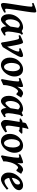

<svg xmlns="http://www.w3.org/2000/svg" viewBox="1647 -2429 802 4136"><g transform="rotate(90 2048.0 -361.0)"><path d="M252.4 -53.7Q204.6 -23.4 157 -1.7Q109.4 20 78.6 20Q65.4 20 54.4 5.1Q43.5 -9.8 43.5 -38.1Q43.5 -54.2 49.3 -97.2Q55.2 -140.1 64.2 -199.2Q73.2 -258.3 83.7 -323.2Q94.2 -388.2 103.3 -449.2Q112.3 -510.3 118.2 -557.6Q124 -605 124 -627.9Q124 -650.4 116.2 -655.5Q108.4 -660.6 99.1 -660.6Q93.3 -660.6 78.4 -656.2Q63.5 -651.9 51.8 -647.5L43 -681.2Q70.3 -693.4 107.2 -707.5Q144 -721.7 175.8 -731.9Q207.5 -742.2 219.7 -742.2Q233.4 -742.2 241.5 -733.4Q249.5 -724.6 249.5 -702.1Q249.5 -676.8 243.7 -629.2Q237.8 -581.5 228.5 -521Q219.2 -460.4 209 -396Q198.7 -331.5 189.5 -272Q180.2 -212.4 174.3 -166.7Q168.5 -121.1 168.5 -99.1Q168.5 -82.5 173.1 -76.4Q177.7 -70.3 185.5 -70.3Q196.8 -70.3 210 -74Q223.1 -77.6 244.6 -86.4Z M745.6 -51.8Q704.1 -22.5 667 -1.2Q629.9 20 612.8 20Q601.1 20 585.2 7.6Q569.3 -4.9 557.6 -36.6Q545.9 -68.4 545.9 -126.5Q545.9 -137.7 549.1 -162.6Q552.2 -187.5 557.1 -219.2Q562 -251 567.1 -282.7Q572.3 -314.5 576.7 -339.6Q581.1 -364.7 583 -376Q586.4 -391.1 609.4 -405.8Q632.3 -420.4 661.4 -433.6Q690.4 -446.8 712.4 -457L727.5 -425.3Q711.4 -411.6 704.3 -400.6Q697.3 -389.6 690.9 -356.4Q675.8 -286.6 667.7 -227.8Q659.7 -168.9 659.7 -147.5Q659.7 -113.8 666.7 -92Q673.8 -70.3 685.5 -70.3Q695.3 -70.3 706.8 -73Q718.3 -75.7 737.8 -84ZM697.8 -400.9Q684.1 -391.1 671.4 -369.6Q658.7 -348.1 647.9 -330.1Q637.2 -312 628.4 -312Q622.1 -312 610.4 -323.5Q598.6 -335 583.5 -349.9Q568.4 -364.7 551.5 -376.2Q534.7 -387.7 518.6 -387.7Q487.8 -386.7 464.8 -366.5Q441.9 -346.2 426.8 -314.7Q411.6 -283.2 404.1 -248.5Q396.5 -213.9 396.5 -185.1Q396.5 -130.4 411.1 -103.3Q425.8 -76.2 443.8 -76.2Q460 -76.2 491 -107.7Q522 -139.2 560.5 -197.8L551.8 -103.5Q531.2 -73.7 505.6 -45.4Q480 -17.1 452.4 1.5Q424.8 20 397 20Q373.5 20 347.7 3.2Q321.8 -13.7 303.7 -50.8Q285.6 -87.9 285.6 -148.9Q285.6 -226.1 323.7 -294.9Q361.8 -363.8 430.7 -411.1Q457 -429.2 494.1 -443.1Q531.2 -457 572.3 -457Q597.7 -457 622.3 -443.6Q647 -430.2 666.7 -416.3Q686.5 -402.3 697.8 -400.9Z M1210 -416Q1210 -395 1189.5 -351.1Q1168.9 -307.1 1121.8 -227.5Q1074.7 -147.9 994.6 -19.5Q989.3 -16.6 972.2 -8.1Q955.1 0.5 937.7 8.8Q920.4 17.1 914.1 20L894.5 1Q889.2 -40 880.9 -88.1Q872.6 -136.2 863.5 -183.6Q854.5 -231 845.9 -269.8Q837.4 -308.6 830.6 -331.1Q822.8 -357.4 813.5 -364.3Q804.2 -371.1 795.4 -371.1Q788.6 -371.1 773.2 -366.7Q757.8 -362.3 747.6 -359.4L735.8 -392.1Q763.2 -405.8 794.9 -420.9Q826.7 -436 852.3 -446.5Q877.9 -457 888.2 -457Q902.3 -457 911.4 -443.4Q920.4 -429.7 930.7 -395Q935.1 -379.9 941.7 -349.6Q948.2 -319.3 955.6 -282.2Q962.9 -245.1 969.2 -209.5Q975.6 -173.8 979.7 -147.7Q983.9 -121.6 984.4 -114.3Q1029.3 -185.1 1052.2 -234.9Q1075.2 -284.7 1083 -314Q1090.8 -343.3 1090.8 -352.5Q1090.8 -376.5 1064 -376.5Q1047.9 -376.5 1028.8 -369.1L1018.1 -400.9Q1038.6 -412.1 1068.6 -425.3Q1098.6 -438.5 1127 -447.8Q1155.3 -457 1169.9 -457Q1187 -457 1198.5 -448Q1210 -439 1210 -416Z M1627.9 -272.9Q1627.9 -208 1595.7 -141.8Q1563.5 -75.7 1508.8 -30.8Q1483.4 -9.8 1448.5 5.1Q1413.6 20 1384.3 20Q1333.5 20 1296.9 -4.6Q1260.3 -29.3 1240.7 -72Q1221.2 -114.7 1221.2 -168Q1221.2 -237.8 1249.3 -298.8Q1277.3 -359.9 1342.8 -410.2Q1368.2 -429.7 1402.8 -443.4Q1437.5 -457 1470.2 -457Q1546.9 -457 1587.4 -405.5Q1627.9 -354 1627.9 -272.9ZM1514.2 -234.9Q1514.2 -309.1 1491 -349.1Q1467.8 -389.2 1436.5 -389.2Q1398.9 -389.2 1376.7 -360.4Q1354.5 -331.5 1345 -289.3Q1335.4 -247.1 1335.4 -205.6Q1335.4 -162.1 1347.4 -125.7Q1359.4 -89.4 1378.2 -67.9Q1397 -46.4 1417.5 -46.4Q1444.3 -46.4 1462.9 -64.2Q1481.4 -82 1492.7 -110.6Q1503.9 -139.2 1509 -171.9Q1514.2 -204.6 1514.2 -234.9Z M2082 -415Q2075.7 -407.2 2065.9 -390.6Q2056.2 -374 2045.4 -356Q2034.7 -337.9 2025.6 -325.2Q2016.6 -312.5 2011.7 -312.5Q1999.5 -312.5 1988.8 -321.8Q1978 -331.1 1968 -340.6Q1958 -350.1 1948.7 -350.1Q1931.6 -350.1 1910.2 -328.9Q1888.7 -307.6 1868.7 -270.8Q1848.6 -233.9 1835 -187Q1824.2 -150.4 1817.9 -109.9Q1811.5 -69.3 1813 -30.8Q1802.7 -26.4 1779.3 -15.9Q1755.9 -5.4 1733.4 5.1Q1710.9 15.6 1702.6 20L1683.1 1Q1697.3 -68.4 1709 -136Q1720.7 -203.6 1727.5 -258.1Q1734.4 -312.5 1734.4 -341.8Q1734.4 -364.3 1728.5 -369.4Q1722.7 -374.5 1714.4 -374.5Q1707.5 -374.5 1691.4 -369.9Q1675.3 -365.2 1668 -362.8L1659.2 -395.5Q1687 -408.2 1722.9 -422.4Q1758.8 -436.5 1789.6 -446.8Q1820.3 -457 1832 -457Q1845.7 -457 1850.3 -447Q1855 -437 1855 -408.2Q1855 -397.9 1852.1 -373.8Q1849.1 -349.6 1846.2 -331.1Q1877.9 -382.3 1903.6 -409.7Q1929.2 -437 1951.7 -447Q1974.1 -457 1995.1 -457Q2012.2 -457 2036.4 -440.4Q2060.5 -423.8 2082 -415Z M2504.4 -51.8Q2462.9 -22.5 2425.8 -1.2Q2388.7 20 2371.6 20Q2359.9 20 2344 7.6Q2328.1 -4.9 2316.4 -36.6Q2304.7 -68.4 2304.7 -126.5Q2304.7 -137.7 2307.9 -162.6Q2311 -187.5 2315.9 -219.2Q2320.8 -251 2325.9 -282.7Q2331.1 -314.5 2335.4 -339.6Q2339.8 -364.7 2341.8 -376Q2345.2 -391.1 2368.2 -405.8Q2391.1 -420.4 2420.2 -433.6Q2449.2 -446.8 2471.2 -457L2486.3 -425.3Q2470.2 -411.6 2463.1 -400.6Q2456.1 -389.6 2449.7 -356.4Q2434.6 -286.6 2426.5 -227.8Q2418.5 -168.9 2418.5 -147.5Q2418.5 -113.8 2425.5 -92Q2432.6 -70.3 2444.3 -70.3Q2454.1 -70.3 2465.6 -73Q2477.1 -75.7 2496.6 -84ZM2456.5 -400.9Q2442.9 -391.1 2430.2 -369.6Q2417.5 -348.1 2406.7 -330.1Q2396 -312 2387.2 -312Q2380.9 -312 2369.1 -323.5Q2357.4 -335 2342.3 -349.9Q2327.1 -364.7 2310.3 -376.2Q2293.5 -387.7 2277.3 -387.7Q2246.6 -386.7 2223.6 -366.5Q2200.7 -346.2 2185.5 -314.7Q2170.4 -283.2 2162.8 -248.5Q2155.3 -213.9 2155.3 -185.1Q2155.3 -130.4 2169.9 -103.3Q2184.6 -76.2 2202.6 -76.2Q2218.8 -76.2 2249.8 -107.7Q2280.8 -139.2 2319.3 -197.8L2310.5 -103.5Q2290 -73.7 2264.4 -45.4Q2238.8 -17.1 2211.2 1.5Q2183.6 20 2155.8 20Q2132.3 20 2106.4 3.2Q2080.6 -13.7 2062.5 -50.8Q2044.4 -87.9 2044.4 -148.9Q2044.4 -226.1 2082.5 -294.9Q2120.6 -363.8 2189.5 -411.1Q2215.8 -429.2 2252.9 -443.1Q2290 -457 2331.1 -457Q2356.4 -457 2381.1 -443.6Q2405.8 -430.2 2425.5 -416.3Q2445.3 -402.3 2456.5 -400.9Z M2860.8 -424.8Q2854 -415.5 2840.3 -401.9Q2826.7 -388.2 2813 -376.5Q2799.3 -364.7 2793.5 -361.3Q2787.6 -375 2770.5 -379.2Q2753.4 -383.3 2722.2 -383.3H2540L2528.8 -402.3L2587.4 -441.9H2847.2ZM2831.1 -75.7Q2777.3 -33.2 2725.6 -6.6Q2673.8 20 2647 20Q2617.2 20 2590.6 -7.6Q2564 -35.2 2564 -78.1Q2564 -96.7 2565.2 -116Q2566.4 -135.3 2570.8 -162.1L2618.2 -459Q2624 -497.1 2631.3 -509.3Q2638.7 -521.5 2651.9 -528.3L2745.1 -574.2L2758.8 -562Q2754.9 -558.6 2747.8 -536.4Q2740.7 -514.2 2733.9 -470.2L2692.4 -207Q2689.5 -188 2688 -167Q2686.5 -146 2686.5 -136.2Q2686.5 -106 2695.6 -93.3Q2704.6 -80.6 2718.3 -80.6Q2748.5 -80.6 2817.9 -111.8Z M3271 -272.9Q3271 -208 3238.8 -141.8Q3206.5 -75.7 3151.9 -30.8Q3126.5 -9.8 3091.6 5.1Q3056.6 20 3027.3 20Q2976.6 20 2939.9 -4.6Q2903.3 -29.3 2883.8 -72Q2864.3 -114.7 2864.3 -168Q2864.3 -237.8 2892.3 -298.8Q2920.4 -359.9 2985.8 -410.2Q3011.2 -429.7 3045.9 -443.4Q3080.6 -457 3113.3 -457Q3189.9 -457 3230.5 -405.5Q3271 -354 3271 -272.9ZM3157.2 -234.9Q3157.2 -309.1 3134 -349.1Q3110.8 -389.2 3079.6 -389.2Q3042 -389.2 3019.8 -360.4Q2997.6 -331.5 2988 -289.3Q2978.5 -247.1 2978.5 -205.6Q2978.5 -162.1 2990.5 -125.7Q3002.4 -89.4 3021.2 -67.9Q3040 -46.4 3060.5 -46.4Q3087.4 -46.4 3106 -64.2Q3124.5 -82 3135.7 -110.6Q3147 -139.2 3152.1 -171.9Q3157.2 -204.6 3157.2 -234.9Z M3725.1 -415Q3718.8 -407.2 3709 -390.6Q3699.2 -374 3688.5 -356Q3677.7 -337.9 3668.7 -325.2Q3659.7 -312.5 3654.8 -312.5Q3642.6 -312.5 3631.8 -321.8Q3621.1 -331.1 3611.1 -340.6Q3601.1 -350.1 3591.8 -350.1Q3574.7 -350.1 3553.2 -328.9Q3531.7 -307.6 3511.7 -270.8Q3491.7 -233.9 3478 -187Q3467.3 -150.4 3460.9 -109.9Q3454.6 -69.3 3456.1 -30.8Q3445.8 -26.4 3422.4 -15.9Q3398.9 -5.4 3376.5 5.1Q3354 15.6 3345.7 20L3326.2 1Q3340.3 -68.4 3352.1 -136Q3363.8 -203.6 3370.6 -258.1Q3377.4 -312.5 3377.4 -341.8Q3377.4 -364.3 3371.6 -369.4Q3365.7 -374.5 3357.4 -374.5Q3350.6 -374.5 3334.5 -369.9Q3318.4 -365.2 3311 -362.8L3302.2 -395.5Q3330.1 -408.2 3366 -422.4Q3401.9 -436.5 3432.6 -446.8Q3463.4 -457 3475.1 -457Q3488.8 -457 3493.4 -447Q3498 -437 3498 -408.2Q3498 -397.9 3495.1 -373.8Q3492.2 -349.6 3489.3 -331.1Q3521 -382.3 3546.6 -409.7Q3572.3 -437 3594.7 -447Q3617.2 -457 3638.2 -457Q3655.3 -457 3679.4 -440.4Q3703.6 -423.8 3725.1 -415Z M4076.7 -371.1Q4076.7 -349.6 4066.7 -323.7Q4056.6 -297.9 4025.4 -268.3Q3994.1 -238.8 3931.2 -206.1Q3868.2 -173.3 3761.7 -139.2L3758.3 -189.9Q3825.2 -216.8 3864.5 -238Q3903.8 -259.3 3923.3 -276.9Q3942.9 -294.4 3948.7 -310.8Q3954.6 -327.1 3954.6 -345.7Q3954.6 -368.2 3944.6 -379.6Q3934.6 -391.1 3920.9 -391.1Q3913.1 -391.1 3897 -382.8Q3880.9 -374.5 3868.7 -359.9Q3842.3 -329.1 3826.4 -289.1Q3810.5 -249 3810.5 -195.3Q3810.5 -131.3 3832.8 -93.5Q3855 -55.7 3883.8 -55.7Q3904.3 -55.7 3944.1 -74.7Q3983.9 -93.8 4043 -141.1Q4048.3 -138.2 4056.2 -124Q4064 -109.9 4065.4 -106.4Q3985.4 -36.6 3933.1 -8.3Q3880.9 20 3837.4 20Q3810.5 20 3777.6 3.7Q3744.6 -12.7 3720.9 -49.6Q3697.3 -86.4 3697.3 -147.9Q3697.3 -224.6 3732.9 -287.8Q3768.6 -351.1 3830.1 -402.3Q3852.1 -420.4 3891.4 -438.7Q3930.7 -457 3969.2 -457Q4024.4 -457 4050.5 -429.9Q4076.7 -402.8 4076.7 -371.1Z"/></g></svg>

Font: Gentium Plus
Style: Bold Italic
Weight: 700
Italic angle: -8°
Designer: Victor Gaultney, Annie Olsen, Iska Routamaa, Becca Hirsbrunner
Foundry: SIL International
Version: Version 6.101